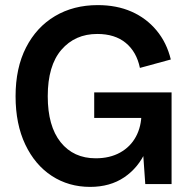

<svg xmlns="http://www.w3.org/2000/svg" viewBox="-20 -721 750 752"><path d="M333 11Q249 11 183 -32Q117 -75 79 -155Q41 -235 41 -344Q41 -455 82 -535Q123 -615 195.5 -658Q268 -701 363 -701Q437 -701 495 -675.5Q553 -650 593 -602Q633 -554 649 -488L528 -455Q515 -518 472.5 -553Q430 -588 361 -588Q274 -588 220.5 -526Q167 -464 167 -344Q167 -227 217.5 -164Q268 -101 355 -101Q410 -101 450.5 -123.5Q491 -146 512.5 -186Q534 -226 534 -277H580Q580 -194 551 -129Q522 -64 466.5 -26.5Q411 11 333 11ZM549 0 534 -214V-359H652V0ZM349 -259V-359H597V-259Z"/></svg>

Font: Radio Canada Big Medium
Style: Regular
Weight: 500
Designer: Étienne Aubert Bonn
Foundry: Coppers and Brasses
Version: Version 1.001